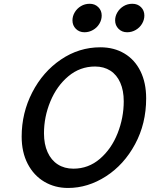

<svg xmlns="http://www.w3.org/2000/svg" viewBox="-20 -958 774 991"><path d="M618.7 -435.1Q618.7 -490.7 600.8 -531.2Q583 -571.8 549.6 -593.3Q516.1 -614.7 470.7 -614.7Q393.1 -614.7 333 -564.5Q272.9 -514.2 240 -434.6Q207 -355 207 -270Q207 -213.9 225.6 -172.6Q244.1 -131.3 278.3 -109.4Q312.5 -87.4 358.9 -87.4Q436.5 -87.4 495.8 -138.4Q555.2 -189.5 586.9 -269.8Q618.7 -350.1 618.7 -435.1ZM331.1 12.2Q263.2 12.2 208.7 -20Q154.3 -52.2 123 -112.3Q91.8 -172.4 91.8 -252.9Q91.8 -375 146.5 -481.2Q201.2 -587.4 294.4 -650.6Q387.7 -713.9 498 -713.9Q568.4 -713.9 622.1 -681.9Q675.8 -649.9 705.1 -590.3Q734.4 -530.8 734.4 -450.2Q734.4 -319.8 677.2 -213.9Q620.1 -107.9 526.9 -47.9Q433.6 12.2 331.1 12.2ZM636.2 -791.5Q609.4 -791.5 591.8 -809.3Q574.2 -827.1 574.2 -853Q574.2 -874.5 585.9 -894.3Q597.7 -914.1 617.9 -926.3Q638.2 -938.5 663.1 -938.5Q690.4 -938.5 707.8 -921.1Q725.1 -903.8 725.1 -877.9Q725.1 -855.5 713.1 -835.4Q701.2 -815.4 680.7 -803.5Q660.2 -791.5 636.2 -791.5ZM416 -791.5Q389.2 -791.5 371.6 -809.1Q354 -826.7 354 -853Q354 -874.5 365.7 -894.3Q377.4 -914.1 397.7 -926.3Q418 -938.5 442.9 -938.5Q469.7 -938.5 487.3 -921.1Q504.9 -903.8 504.9 -877.9Q504.9 -855.5 492.9 -835.4Q481 -815.4 460.4 -803.5Q439.9 -791.5 416 -791.5Z"/></svg>

Font: Lesson One Medium
Style: Italic
Weight: 500
Italic angle: -14°
Designer: But Ko, Victor Gaultney, Annie Olsen, Julie Remington, Don Collingsworth, Eric Hays, Becca Hirsbrunner
Version: Version 1.100